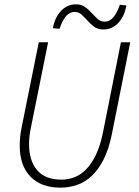

<svg xmlns="http://www.w3.org/2000/svg" viewBox="-20 -854 640 886"><path d="M259 12Q170 12 120.5 -39Q71 -90 71 -182Q71 -202 73 -222Q75 -242 80 -267L159 -659H202L124 -272Q114 -226 114 -190Q114 -112 151.5 -68.5Q189 -25 264 -25Q295 -25 324.5 -36.5Q354 -48 379 -74Q404 -100 423.5 -141.5Q443 -183 455 -242L538 -659H581L496 -234Q482 -165 458 -118Q434 -71 403 -42Q372 -13 335 -0.5Q298 12 259 12ZM457 -718Q431 -718 414.5 -730.5Q398 -743 384 -758.5Q370 -774 356.5 -786.5Q343 -799 324 -799Q301 -799 283.5 -778Q266 -757 255 -721L224 -724Q233 -773 261.5 -803.5Q290 -834 331 -834Q356 -834 373 -821.5Q390 -809 403.5 -794Q417 -779 430.5 -766.5Q444 -754 464 -754Q486 -754 503.5 -775Q521 -796 533 -832L563 -829Q555 -780 526.5 -749Q498 -718 457 -718Z"/></svg>

Font: Source Code Pro Light
Style: Italic
Weight: 300
Italic angle: -11°
Monospace: yes
Designer: Paul D. Hunt, Teo Tuominen
Foundry: Adobe Systems Incorporated
Version: Version 1.050;PS 1.000;hotconv 16.6.51;makeotf.lib2.5.65220